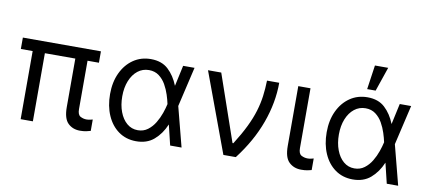

<svg xmlns="http://www.w3.org/2000/svg" viewBox="-70 -1030 2898 1297"><g transform="rotate(10 1378.5 -381.0)"><path d="M571 -545.5V-467.3H492.9V-134.9Q492.9 -96.6 512.8 -85.9Q532.7 -75.3 554 -75.3Q565.7 -75.3 577.9 -77.8Q590.2 -80.3 596.6 -82.4V-4.3Q585.9 -1.1 567.8 3Q549.7 7.1 524.1 7.1Q474.1 7.1 441.6 -24.5Q409.1 -56.1 409.1 -134.9V-467.3H200.3V0H116.5V-467.3H35.5V-545.5Z M907.7 11.4Q839.5 10.7 788.7 -25.7Q737.9 -62.1 709.9 -126.1Q681.8 -190 681.8 -272.7Q681.8 -354.8 711.5 -417.8Q741.1 -480.8 793.3 -516.7Q845.5 -552.6 913.4 -552.6Q987.9 -552.6 1032.8 -510.8Q1077.8 -469.1 1103.7 -403.4H1104L1134.9 -545.5H1213.1L1149.5 -272.7L1220.2 0H1142L1108.7 -137.8H1108Q1080.3 -71.7 1031.6 -29.8Q983 12.1 907.7 11.4ZM1075.6 -272.7 1075.3 -274.1Q1070 -300.1 1058.9 -334.5Q1047.9 -369 1029.5 -401.6Q1011 -434.3 982.4 -455.8Q953.8 -477.3 913.4 -477.3Q870 -477.3 836.6 -451Q803.3 -424.7 784.4 -378.2Q765.6 -331.7 765.6 -271.3Q765.6 -212.4 783.4 -165.3Q801.1 -118.3 833.1 -91.1Q865.1 -63.9 907.7 -63.9Q947.1 -63.9 976.2 -85.8Q1005.3 -107.6 1025.2 -140.8Q1045.1 -174 1057.4 -209.3Q1069.6 -244.7 1075.3 -271.3Z M1507.1 0 1305.4 -545.5H1396.3L1554 -89.5H1559.7Q1605.5 -161.9 1634.4 -221.6Q1663.4 -281.2 1679.3 -334.2Q1695.3 -387.1 1702.1 -438.4Q1708.8 -489.7 1710.2 -545.5H1794Q1794 -409.1 1743.6 -270.1Q1693.2 -131 1592.3 0Z M1924.7 -545.5H2008.5V-134.9Q2008.5 -96.6 2028.6 -85.9Q2048.7 -75.3 2071 -75.3Q2081.7 -75.3 2094.3 -77.8Q2106.9 -80.3 2112.2 -82.4V-2.8Q2101.6 0.4 2084.2 3.7Q2066.8 7.1 2041.2 7.1Q1991.1 7.1 1957.9 -24.5Q1924.7 -56.1 1924.7 -134.9Z M2393.5 11.4Q2325.3 10.7 2274.5 -25.7Q2223.7 -62.1 2195.7 -126.1Q2167.6 -190 2167.6 -272.7Q2167.6 -354.8 2197.3 -417.8Q2226.9 -480.8 2279.1 -516.7Q2331.3 -552.6 2399.1 -552.6Q2473.7 -552.6 2518.6 -510.8Q2563.6 -469.1 2589.5 -403.4H2589.8L2620.7 -545.5H2698.9L2635.3 -272.7L2706 0H2627.8L2594.5 -137.8H2593.8Q2566.1 -71.7 2517.4 -29.8Q2468.8 12.1 2393.5 11.4ZM2561.4 -272.7 2561.1 -274.1Q2555.8 -300.1 2544.7 -334.5Q2533.7 -369 2515.3 -401.6Q2496.8 -434.3 2468.2 -455.8Q2439.6 -477.3 2399.1 -477.3Q2355.8 -477.3 2322.4 -451Q2289.1 -424.7 2270.2 -378.2Q2251.4 -331.7 2251.4 -271.3Q2251.4 -212.4 2269.2 -165.3Q2286.9 -118.3 2318.9 -91.1Q2350.9 -63.9 2393.5 -63.9Q2432.9 -63.9 2462 -85.8Q2491.1 -107.6 2511 -140.8Q2530.9 -174 2543.1 -209.3Q2555.4 -244.7 2561.1 -271.3ZM2386.4 -606.5 2410.5 -772.7H2501.4L2444.6 -606.5Z"/></g></svg>

Font: Inter Zeller
Style: Regular
Weight: 400
Designer: Rasmus Andersson; Joe Bland
Foundry: zeller
Version: Version 3.015;git-dec3a8cb1